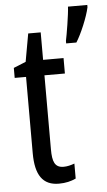

<svg xmlns="http://www.w3.org/2000/svg" viewBox="-55 -796 471 842"><g transform="rotate(-5 181.0 -375.0)"><path d="M362 -750V-760H277C276 -728 260 -633 255 -611V-600H300C322 -634 353 -707 362 -750ZM197 -62C158 -62 148 -89 148 -143V-469H238V-537H148V-658H93L71 -535L17 -513V-469H67V-133C67 -37 99 10 170 10C200 10 224 4 245 -6V-72C229 -66 213 -62 197 -62Z"/></g></svg>

Font: Noto Sans Lao Looped ExtraCondensed
Style: Regular
Weight: 400
Width: 2
Designer: Mark Frömberg, Ben Mitchell
Foundry: The Fontpad Ltd
Version: Version 1.003